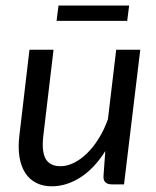

<svg xmlns="http://www.w3.org/2000/svg" viewBox="-20 -654 554 681"><path d="M169.9 -477.5 133.8 -173.8Q127 -118.2 141.6 -91.3Q156.2 -64.5 194.8 -64.5Q217.8 -64.5 241.7 -76.2Q265.6 -87.9 288.1 -109.6Q310.5 -131.3 329.8 -162.1Q349.1 -192.9 362.8 -231L392.1 -477.5H477.5L419.9 0H377.4Q344.7 0 347.2 -30.8L353.5 -118.2Q314.5 -56.2 265.1 -24.7Q215.8 6.8 163.6 6.8Q132.3 6.8 108.4 -5.4Q84.5 -17.6 69.6 -40.5Q54.7 -63.5 49.1 -97.2Q43.5 -130.9 48.8 -173.8L84.5 -477.5ZM187.5 -634.3H438L431.2 -580.1H180.7Z"/></svg>

Font: Carlito
Style: Italic
Weight: 400
Italic angle: -7°
Designer: Lukasz Dziedzic
Foundry: tyPoland Lukasz Dziedzic
Version: Version 1.104